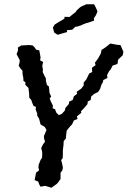

<svg xmlns="http://www.w3.org/2000/svg" viewBox="-20 -880 601 904"><path d="M193 -5 171 -1 165 -11 160 -25 143 -32 150 -67 164 -78 161 -91 162 -104 171 -127 178 -137 179 -158 178 -167 174 -183 183 -201 192 -213 187 -230V-240L199 -268L191 -282L171 -294L168 -306L164 -321L155 -336V-346L148 -364L149 -377L138 -381L130 -400L128 -408L118 -420L117 -441L116 -449L114 -466L99 -481L100 -492L90 -500V-512L86 -532V-547L76 -558L68 -571L72 -585L73 -597L58 -625L65 -643L64 -656L80 -666L119 -668L134 -666L144 -656L150 -646L165 -643L171 -610L169 -596L183 -588L179 -570L182 -553L181 -541L190 -522L196 -511V-500L201 -480L210 -473L212 -458L213 -443L221 -425L214 -417L219 -403L229 -383L228 -370L239 -366L245 -350L257 -338L271 -344L285 -359L288 -372L304 -390L306 -402L322 -409L328 -427L343 -438L341 -448L363 -463L374 -478V-491L387 -507L400 -534L414 -541L413 -561L430 -573L427 -585L442 -605L455 -629L458 -645L478 -658L494 -671L500 -675L532 -669L547 -668L552 -657L561 -636L558 -620L536 -599L533 -579L510 -571L501 -553L493 -544L484 -526L486 -513L466 -503L465 -494L458 -482L451 -461L442 -447L422 -437L409 -425L407 -409L393 -402L392 -390L375 -370L361 -356L363 -349L342 -332L345 -320L328 -313L319 -294L311 -286L294 -265L292 -249L290 -228L280 -216L279 -197L277 -181L276 -173V-152L275 -135L268 -126L273 -107L276 -90L274 -79L265 -66V-37L252 -19L246 -13L233 -4L222 4ZM250 -717 235 -727 229 -750 237 -764 256 -776 268 -783 283 -792 284 -801 307 -800 323 -813 336 -823 341 -831 354 -843 362 -849 376 -855 386 -860H401H414H423L432 -843L439 -826L432 -809L422 -794L423 -783L406 -777L398 -774L386 -771L368 -764L363 -761L344 -755L335 -754L320 -740L295 -738L296 -729L274 -723L255 -717Z"/></svg>

Font: Winky Rough
Style: Italic
Weight: 400
Italic angle: -8.97852°
Designer: Simon Atzbach
Foundry: typofactur
Version: Version 1.206